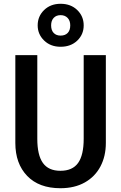

<svg xmlns="http://www.w3.org/2000/svg" viewBox="-20 -981 640 1014"><path d="M539 -226Q539 -156 510.5 -102Q482 -48 428 -17.5Q374 13 299 13Q186 13 123.5 -52Q61 -117 61 -226V-690H177V-248Q177 -162 206.5 -120.5Q236 -79 299 -79Q363 -79 392.5 -120.5Q422 -162 422 -248V-690H539ZM422 -847Q422 -799 388 -766.5Q354 -734 300 -734Q247 -734 213 -767Q179 -800 179 -847Q179 -895 213 -928Q247 -961 300 -961Q354 -961 388 -928Q422 -895 422 -847ZM250 -847Q250 -821 263.5 -807Q277 -793 300 -793Q324 -793 337.5 -807Q351 -821 351 -847Q351 -872 337 -886.5Q323 -901 300 -901Q277 -901 263.5 -886.5Q250 -872 250 -847Z"/></svg>

Font: Fira Mono Medium
Style: Regular
Weight: 500
Designer: Carrois Corporate & Edenspiekermann AG
Foundry: Carrois Corporate GbR & Edenspiekermann AG
Version: Version 3.206